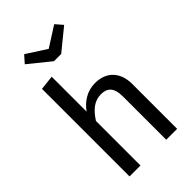

<svg xmlns="http://www.w3.org/2000/svg" viewBox="-283 -1052 1144 1144"><g transform="rotate(-45 289.5 -479.5)"><path d="M92 0H184V-375C219 -430 260 -467 317 -467C367 -467 401 -444 401 -365V0H493V-378C493 -477 436 -539 340 -539C274 -539 222 -506 184 -454V-748L92 -738ZM259 -804H320L455 -914L416 -959L289 -878L163 -959L123 -914Z"/></g></svg>

Font: FiraGO Unicode
Style: Regular
Weight: 400
Designer: bBox Type
Foundry: bBox Type GmbH
Version: Version 1.001;PS 001.001;hotconv 1.0.88;makeotf.lib2.5.64775